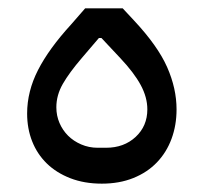

<svg xmlns="http://www.w3.org/2000/svg" viewBox="-20 -431 488 460"><path d="M224 9Q182 9 148.5 -4Q115 -17 92 -39.5Q69 -62 57 -92.5Q45 -123 45 -159Q45 -212 71 -263Q97 -314 150 -372L184 -411H274L301 -382Q358 -321 380.5 -270Q403 -219 403 -169Q403 -131 391 -98.5Q379 -66 356 -42Q333 -18 299.5 -4.5Q266 9 224 9ZM234 -77Q277 -77 305 -103Q333 -129 333 -169Q333 -198 317 -227.5Q301 -257 268 -292L223 -340H217L176 -292Q146 -257 130.5 -230Q115 -203 115 -174Q115 -154 122.5 -136.5Q130 -119 143 -106Q156 -93 174.5 -85Q193 -77 214 -77Z"/></svg>

Font: IBM Plex Sans Arabic
Style: Regular
Weight: 400
Designer: Mike Abbink, Paul van der Laan, Pieter van Rosmalen, Wael Morcos, Khajak Apelian
Foundry: Bold Monday
Version: Version 1.005